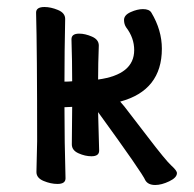

<svg xmlns="http://www.w3.org/2000/svg" viewBox="-20 -509 554 548"><path d="M423 19Q403 19 395 6Q387 -14 260 -189L263 -79Q263 -63 241 -63Q223 -63 204 -71.5Q185 -80 185 -97L186 -204L164 -203Q164 -105 167 0Q167 16 144 16Q125 16 104.5 7.5Q84 -1 84 -18L86 -106Q86 -366 83 -473Q83 -489 107 -489Q125 -489 145.5 -480.5Q166 -472 166 -455Q164 -362 164 -276Q176 -276 186 -277Q186 -334 184 -397Q184 -413 206 -413Q223 -413 242.5 -404.5Q262 -396 262 -379Q260 -327 260 -282Q363 -296 363 -366Q363 -401 340 -431Q334 -440 334 -452Q334 -466 353 -474.5Q372 -483 388 -483Q406 -483 412 -473Q442 -423 442 -370Q442 -251 323 -219Q326 -216 335 -205Q347 -190 400 -120.5Q453 -51 469 -36.5Q485 -22 485 -15Q485 -2 463 8.5Q441 19 423 19Z"/></svg>

Font: LXGW WenKai TC
Style: Bold
Weight: 700
Designer: LXGW / Fontworks Inc.
Foundry: LXGW / Fontworks Inc.
Version: Version 1.330;April 28, 2024